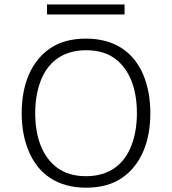

<svg xmlns="http://www.w3.org/2000/svg" viewBox="-20 -848 782 873"><path d="M371.1 -672.4C305.2 -672.4 251 -657.7 207.5 -627.9C121.1 -568.8 78.6 -462.9 78.6 -333.5C78.6 -268.6 89.4 -210.9 110.8 -160.2C153.3 -58.1 239.7 5.4 371.1 5.4C437 5.4 491.2 -9.3 534.7 -39.1C621.1 -98.1 663.6 -204.1 663.6 -333.5C663.6 -398.4 652.8 -456.1 631.8 -507.3C588.9 -608.9 503.4 -672.4 371.1 -672.4ZM371.1 -619.6C423.8 -619.6 467.3 -607.4 501.5 -582.5C569.8 -532.7 602.5 -443.4 602.5 -333.5C602.5 -278.8 594.2 -230 577.6 -186.5C544.4 -100.1 476.6 -46.9 371.1 -46.9C318.8 -46.9 275.4 -59.6 241.2 -84.5C172.9 -134.3 140.1 -223.6 140.1 -333.5C140.1 -388.2 148.4 -437 165 -480.5C198.2 -566.4 266.1 -619.6 371.1 -619.6ZM193.8 -827.6V-782.2H546.4V-827.6Z"/></svg>

Font: Estedad Light
Style: Regular
Weight: 300
Designer: Amin Abedi
Version: Version 7.3